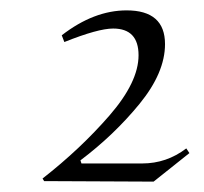

<svg xmlns="http://www.w3.org/2000/svg" viewBox="-20 -795 394 370"><path d="M224 -775Q298 -775 298 -710Q298 -655 249 -595Q200 -535 135 -486L137 -480H254Q301 -480 339 -509L345 -500L276 -445L65 -446L62 -451Q135 -508 191 -572.5Q247 -637 247 -688.5Q247 -740 198 -740Q169 -740 104 -714L99 -727Q161 -775 224 -775Z"/></svg>

Font: Felipa
Style: Regular
Weight: 400
Designer: Javier Alcaraz
Foundry: Fontstage
Version: Version 1.001